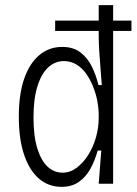

<svg xmlns="http://www.w3.org/2000/svg" viewBox="-20 -713 530 745"><path d="M194 -633H490V-593H194ZM219 12Q168 12 131 -20Q94 -52 73.5 -112.5Q53 -173 53 -260Q53 -348 74 -408Q95 -468 133 -499.5Q171 -531 221 -531Q265 -531 293 -509Q321 -487 337 -453.5Q353 -420 362 -383H375Q373 -412 370 -447Q367 -482 365 -515.5Q363 -549 363 -574V-693H419V-264V0H363L373 -129H359Q349 -92 331.5 -59.5Q314 -27 286.5 -7.5Q259 12 219 12ZM223 -43Q252 -43 277.5 -62Q303 -81 322.5 -112Q342 -143 352.5 -180.5Q363 -218 363 -255V-267Q363 -291 358 -319Q353 -347 342 -375Q331 -403 315 -426Q299 -449 277 -462.5Q255 -476 228 -476Q193 -476 166.5 -451Q140 -426 125 -377.5Q110 -329 110 -257Q110 -184 125 -136.5Q140 -89 165 -66Q190 -43 223 -43Z"/></svg>

Font: Bricolage Grotesque SemiCondensed ExtraLight
Style: Regular
Weight: 250
Width: 4
Designer: Mathieu Triay
Foundry: Atelier Triay
Version: Version 1.000;gftools[0.9.30]